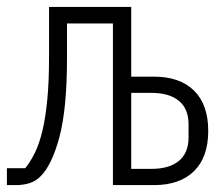

<svg xmlns="http://www.w3.org/2000/svg" viewBox="-20 -536 640 556"><path d="M0 -49H53Q68 -67 81 -93.5Q94 -120 103 -158Q112 -196 117 -248Q122 -300 122 -370V-516H360V-314H426Q501 -314 542 -273.5Q583 -233 583 -157Q583 -81 542 -40.5Q501 0 426 0H307V-468H174V-368Q174 -221 152 -139Q130 -57 97 -25Q83 -11 65 -5.5Q47 0 27 0H0ZM419 -47Q470 -47 498 -70Q526 -93 526 -138V-176Q526 -221 498 -244Q470 -267 419 -267H360V-47Z"/></svg>

Font: IBM Plex Mono Light
Style: Regular
Weight: 300
Monospace: yes
Designer: Mike Abbink, Paul van der Laan, Pieter van Rosmalen
Foundry: Bold Monday
Version: Version 2.3